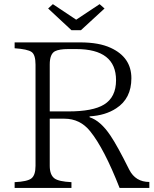

<svg xmlns="http://www.w3.org/2000/svg" viewBox="-20 -919 743 929"><path d="M50.8 -713.9H367.7Q459 -713.9 515.6 -687.5Q615.7 -641.6 615.7 -540.5Q615.7 -442.4 542.5 -395Q490.2 -360.4 413.6 -356V-351.6Q466.3 -335 514.6 -262.7Q547.4 -214.4 605.5 -97.7Q635.7 -38.6 702.6 -38.6V-9.8H558.6Q483.9 -200.2 416.5 -283.7Q367.7 -344.7 291.5 -344.7H220.7V-116.7Q220.7 -72.8 243.7 -55.7Q264.6 -40.5 325.7 -37.6V-9.8H50.8V-37.6Q112.3 -40.5 131.8 -55.7Q151.9 -71.3 151.9 -116.7V-606Q151.9 -654.3 132.8 -667.5Q113.3 -681.2 50.8 -685.5ZM220.7 -379.9H310.5Q429.7 -379.9 483.4 -413.1Q541.5 -448.7 541.5 -530.8Q541.5 -681.6 348.6 -681.6H310.5Q266.1 -681.6 245.6 -670.9Q220.7 -657.2 220.7 -606.9ZM235.8 -898.9 348.6 -823.7 461.9 -898.9 485.8 -877.9 371.6 -772.9H325.7L212.9 -877.9Z"/></svg>

Font: I.Ming
Style: Regular
Weight: 400
Designer: Ichiten Fonts Project
Version: Version 6.11; Dec 27, 2019